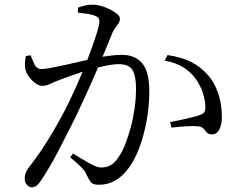

<svg xmlns="http://www.w3.org/2000/svg" viewBox="-20 -782 1040 823"><path d="M116 21Q106 21 96 11Q86 1 86 -16Q86 -29 89.5 -39.5Q93 -50 102 -62Q130 -98 154.5 -134Q179 -170 204.5 -213Q230 -256 258 -309Q278 -348 299 -394Q320 -440 339 -487Q358 -534 373 -575.5Q388 -617 397 -647Q406 -677 406 -687Q406 -696 403.5 -702.5Q401 -709 390 -713Q379 -719 355.5 -722.5Q332 -726 314 -728V-749Q326 -754 342.5 -758Q359 -762 379 -762Q394 -762 413.5 -756.5Q433 -751 451.5 -741.5Q470 -732 482 -722Q494 -712 494 -702Q494 -691 488.5 -682.5Q483 -674 476 -665.5Q469 -657 463 -644Q453 -619 436 -578Q419 -537 397.5 -486.5Q376 -436 352 -383.5Q328 -331 305 -282Q284 -241 264.5 -202Q245 -163 226.5 -128Q208 -93 190.5 -63.5Q173 -34 157 -10Q146 7 136.5 14Q127 21 116 21ZM404 10Q379 10 370 -0.5Q361 -11 351 -33Q348 -41 342.5 -49Q337 -57 323 -70.5Q309 -84 281 -108L293 -124Q333 -99 364.5 -81.5Q396 -64 413 -64Q437 -64 455.5 -74.5Q474 -85 493 -116Q506 -135 518 -166.5Q530 -198 540.5 -236.5Q551 -275 557 -318Q563 -361 563 -403Q563 -458 547.5 -482.5Q532 -507 490 -507Q466 -507 432 -500Q398 -493 361.5 -482.5Q325 -472 293 -460.5Q261 -449 242 -442Q210 -430 194 -422Q178 -414 160 -414Q148 -414 132.5 -425Q117 -436 105 -452Q93 -468 89 -484Q86 -496 87 -512Q88 -528 91 -542L111 -545Q119 -525 128 -505.5Q137 -486 158 -486Q172 -486 198 -491Q224 -496 256.5 -503Q289 -510 322.5 -518Q356 -526 385 -532Q406 -537 441.5 -542Q477 -547 502 -547Q558 -547 589 -511.5Q620 -476 620 -388Q620 -328 608.5 -264.5Q597 -201 576 -145.5Q555 -90 525 -53Q503 -25 472.5 -7.5Q442 10 404 10ZM889 -206Q874 -206 867.5 -213Q861 -220 854.5 -228.5Q848 -237 833 -240Q823 -242 801 -241.5Q779 -241 755.5 -239Q732 -237 715 -235L709 -259Q728 -262 752.5 -267.5Q777 -273 800.5 -278.5Q824 -284 837 -289Q853 -295 857 -303.5Q861 -312 860 -332Q859 -352 850 -382Q841 -412 819 -444Q798 -473 766.5 -493Q735 -513 686 -522L698 -546Q759 -537 799 -516.5Q839 -496 869 -463Q897 -433 914 -385.5Q931 -338 931 -280Q931 -250 921 -228.5Q911 -207 889 -206Z"/></svg>

Font: Noto Serif TC
Style: Regular
Weight: 400
Designer: Ryoko NISHIZUKA  (kana & ideographs); Frank Grießhammer (Latin, Greek & Cyrillic); Wenlong ZHANG  (bopomofo); Sandoll Co
Foundry: Adobe
Version: Version 2.003-H1;hotconv 1.1.1;makeotfexe 2.6.0